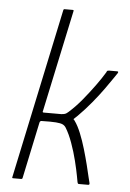

<svg xmlns="http://www.w3.org/2000/svg" viewBox="-52 -745 529 784"><g transform="rotate(5 213.0 -353.0)"><path d="M28 -4 176 -702Q177 -706 180 -706H214Q219 -706 218 -702L129 -284Q128 -282 128.5 -280Q129 -278 133 -278Q152 -278 169.5 -278Q187 -278 205 -278Q215 -279 220 -280.5Q225 -282 234 -290Q262 -315 287.5 -346Q313 -377 335.5 -408Q358 -439 373 -464Q375 -470 377.5 -471Q380 -472 384 -472H417Q420 -472 421 -470.5Q422 -469 420 -465Q420 -465 407.5 -446.5Q395 -428 374 -398.5Q353 -369 326.5 -337Q300 -305 272 -277Q268 -273 264 -269.5Q260 -266 256 -262Q257 -261 259 -259Q261 -257 262 -255Q275 -237 287 -207.5Q299 -178 309 -144Q319 -110 326.5 -80Q334 -50 338.5 -30Q343 -10 344 -8Q346 0 339 0Q336 0 331 0Q326 0 321 0Q316 0 311 0Q306 0 303 0Q299 0 298 -0.5Q297 -1 295 -7Q295 -7 290.5 -31.5Q286 -56 277 -92.5Q268 -129 255 -165Q242 -201 227 -225Q222 -233 213.5 -237Q205 -241 186 -242.5Q167 -244 127 -243Q121 -243 119 -236L70 -4Q69 0 65 0H31Q27 0 28 -4Z"/></g></svg>

Font: Glory Thin ExtraLight
Style: Italic
Weight: 250
Italic angle: -12°
Version: Version 1.011